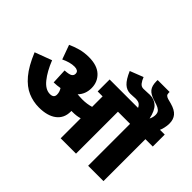

<svg xmlns="http://www.w3.org/2000/svg" viewBox="-163 -1231 1567 1567"><g transform="rotate(45 620.0 -448.0)"><path d="M565 -212Q565 -136 510 -94Q455 -52 357 -52Q291 -52 230 -78Q169 -104 115 -168Q61 -232 14 -346L161 -401Q198 -308 244.5 -250.5Q291 -193 343 -193Q388 -193 388 -231Q388 -262 370 -289Q337 -283 298 -282L292 -414Q342 -417 358.5 -428Q375 -439 375 -458Q375 -478 361.5 -486Q348 -494 328 -494Q301 -494 272.5 -486Q244 -478 215 -464L170 -588Q209 -606 255 -619Q301 -632 356 -632Q451 -632 500.5 -585.5Q550 -539 550 -468Q550 -398 505 -352Q517 -351 531 -350Q545 -349 561 -349Q589 -349 613.5 -352.5Q638 -356 661 -363V-484H604V-622H1240V-484H1155V0H978V-484H838V0H661V-231Q641 -225 620.5 -222.5Q600 -220 578 -220Q571 -220 565 -220Q565 -217 565 -212ZM936 -615Q926 -638 911 -650Q896 -662 862 -662Q852 -662 838.5 -660.5Q825 -659 805 -659Q764 -659 732.5 -688Q701 -717 671 -787L786 -832Q797 -803 812.5 -783Q828 -763 853 -763Q876 -763 893 -764.5Q910 -766 926 -766Q976 -766 1010 -734.5Q1044 -703 1060 -627Q1068 -643 1071 -657Q1074 -671 1074 -682Q1074 -711 1057.5 -725Q1041 -739 1019 -746L985 -757Q928 -774 906 -802Q884 -830 884 -882Q884 -886 884 -889.5Q884 -893 885 -896H1023Q1022 -894 1022 -891Q1022 -888 1022 -886Q1022 -868 1030.5 -860Q1039 -852 1055 -847L1096 -836Q1154 -820 1179 -790Q1204 -760 1204 -713Q1204 -687 1197.5 -660Q1191 -633 1182 -615Z"/></g></svg>

Font: Noto Sans Devanagari UI Black
Style: Regular
Weight: 900
Designer: Jelle Bosma - Monotype Design Team
Foundry: Monotype Imaging Inc.
Version: Version 2.003; ttfautohint (v1.8.4.7-5d5b)